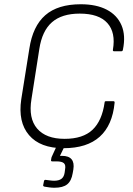

<svg xmlns="http://www.w3.org/2000/svg" viewBox="-20 -686 626 903"><path d="M279 11Q169 11 116.5 -50.5Q64 -112 80 -219L118 -457Q134 -563 193 -614.5Q252 -666 360 -666Q433 -666 482 -640.5Q531 -615 551.5 -567Q572 -519 558 -452Q557 -445 551 -445H516Q510 -445 511 -452Q525 -533 485 -577.5Q445 -622 355 -622Q271 -622 224.5 -581.5Q178 -541 165 -456L128 -220Q113 -130 154.5 -81.5Q196 -33 284 -33Q370 -33 415 -75.5Q460 -118 472 -204Q472 -210 478 -210H513Q520 -210 519 -203Q509 -97 449 -43Q389 11 279 11ZM236 197Q225 197 213 195.5Q201 194 190 192Q182 190 183 185L187 165Q189 159 195 160Q205 161 215 162.5Q225 164 235 164Q257 164 269 155Q281 146 284 126L286 111Q290 90 280.5 81.5Q271 73 246 73H226Q219 73 220 67Q221 62 221.5 58Q222 54 224 50L251 -9Q255 -15 259 -15H284Q292 -15 289 -9L262 47H272Q303 47 316.5 63Q330 79 325 111L322 128Q316 165 296 181Q276 197 236 197Z"/></svg>

Font: Sofia Sans Semi Condensed Light
Style: Italic
Weight: 300
Italic angle: -9°
Version: Version 4.100